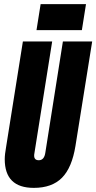

<svg xmlns="http://www.w3.org/2000/svg" viewBox="-20 -901 467 931"><path d="M144 10Q3 10 3 -129Q3 -152 10 -191L91 -700H233L147 -159Q140 -124 168 -124Q195 -124 200 -162L285 -700H427L346 -194Q329 -88 280.5 -39Q232 10 144 10ZM157 -755 177 -881H397L377 -755Z"/></svg>

Font: Georama ExtraCondensed ExtraBold
Style: Italic
Weight: 800
Width: 2
Italic angle: -9°
Designer: Jean-Baptiste Levee
Foundry: Production Type
Version: Version 1.000